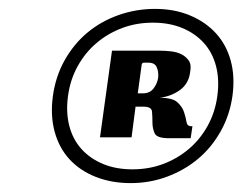

<svg xmlns="http://www.w3.org/2000/svg" viewBox="-20 -627 545 432"><path d="M99 -411Q105 -455 125.5 -491.5Q146 -528 176.5 -553.5Q207 -579 246.5 -593Q286 -607 329 -607Q372 -607 407 -592.5Q442 -578 465.5 -552.5Q489 -527 499 -491Q509 -455 503 -411Q497 -368 476.5 -331.5Q456 -295 425.5 -269.5Q395 -244 356 -229.5Q317 -215 274 -215Q231 -215 195.5 -229Q160 -243 136.5 -268.5Q113 -294 103 -330.5Q93 -367 99 -411ZM133 -411Q128 -374 136 -343.5Q144 -313 163.5 -291.5Q183 -270 212 -258Q241 -246 278 -246Q315 -246 347 -258Q379 -270 404.5 -291.5Q430 -313 447 -343.5Q464 -374 469 -411Q474 -448 466 -478.5Q458 -509 438.5 -530.5Q419 -552 390 -564Q361 -576 324 -576Q287 -576 255 -564Q223 -552 197.5 -530.5Q172 -509 155 -478.5Q138 -448 133 -411ZM205 -318 232 -513H339Q351 -513 364.5 -511.5Q378 -510 388 -505Q398 -500 404.5 -491Q411 -482 408 -466Q405 -439 385 -424.5Q365 -410 339 -407Q368 -407 379 -397Q390 -387 394 -375Q398 -363 399.5 -353Q401 -343 410 -343H413L409 -316H360Q333 -316 328 -327Q323 -338 323 -351.5Q323 -365 322 -376Q321 -387 303 -387H285L276 -318ZM299 -483 290 -417H302Q317 -417 325.5 -428Q334 -439 336 -453Q337 -466 332.5 -476Q328 -486 314 -486H304Q301 -486 299 -483Z"/></svg>

Font: Gamine
Style: Bold Italic
Weight: 700
Designer: Tapiwanashe Sebastian Garikayi
Version: Version 1.000